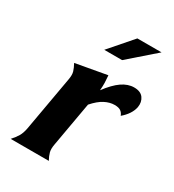

<svg xmlns="http://www.w3.org/2000/svg" viewBox="-171 -797 808 894"><g transform="rotate(30 233.0 -350.0)"><path d="M216 -80Q211 -54 215.5 -37Q220 -20 231 0H26Q44 -20 54 -37Q64 -54 69 -80L121 -374Q126 -401 121 -417.5Q116 -434 105 -454L272 -484Q274 -464 274.5 -445.5Q275 -427 273 -404Q308 -451 340 -473Q372 -495 405 -495Q440 -495 455 -474Q470 -453 465 -424Q457 -384 416 -349Q411 -363 400 -371Q389 -379 367 -379Q341 -379 314 -365Q287 -351 258 -318ZM303 -700H433L292 -577H196Z"/></g></svg>

Font: LT Museum
Style: Bold Italic
Weight: 700
Designer: Daniel Lyons
Foundry: LyonsType
Version: Version 1.011